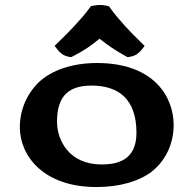

<svg xmlns="http://www.w3.org/2000/svg" viewBox="-20 -744 780 774"><path d="M419.7 -718.4 408.9 -721.1C390.5 -725.5 373.1 -724.2 358.2 -721.4L346.4 -719.2L339.9 -710.3C308.3 -666.8 256 -613.2 215 -573.7L200.1 -559.3L212.5 -543.1C221.7 -531.1 235.7 -519.4 255.5 -515.6L266.3 -513.5L275.9 -518.2C315.6 -537.7 349.6 -561.8 381.4 -588C412.1 -563 447.6 -539.2 484.7 -518.9L494.5 -513.5L505.8 -515.5C528.3 -519.4 541.9 -532.6 550 -542.5L563 -558.8L548 -573.7C507.2 -613.1 457.3 -665.5 425.6 -710.1ZM368.8 10C466 10 542.5 -14.6 591.5 -52C654 -101.7 680 -173.1 680 -240C680 -354.5 599.7 -490 371.2 -490C270.6 -490 186.6 -460.4 135.7 -411.8C87.1 -363.7 60 -300 60 -230.9C60 -116.2 154.6 10 368.8 10ZM530.1 -208C530.1 -97 451.5 -81 389.6 -81C257.2 -81 209.9 -180.1 209.9 -253C209.9 -336.8 238.9 -399 348.1 -399C459.4 -399 530.1 -343.8 530.1 -208Z"/></svg>

Font: Linux Libertine Mono O 
Style: Mono Bold
Weight: 400
Designer: Philipp H. Poll
Foundry: Philipp H. Poll
Version: Version 5.1.7